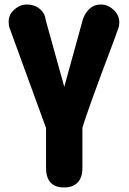

<svg xmlns="http://www.w3.org/2000/svg" viewBox="-20 -616 568 843"><path d="M182.1 120.1V-54.2L22 -493.2Q18.1 -502.4 18.1 -522Q18.1 -552.2 43 -574.2Q67.9 -596.2 97.2 -596.2Q130.9 -596.2 154.1 -577.4Q177.2 -558.6 180.2 -529.8Q192.4 -483.9 220.5 -384.8Q248.5 -285.6 262.2 -234.9L344.2 -532.2Q354 -559.6 373.5 -577.9Q393.1 -596.2 422.9 -596.2Q453.1 -596.2 478.5 -573Q503.9 -549.8 503.9 -517.1Q503.9 -502.4 499 -490.2L479 -435.1Q362.3 -126 341.8 -55.2V121.1Q341.8 164.1 320.8 185.5Q299.8 207 261.2 207Q182.1 207 182.1 120.1Z"/></svg>

Font: BPreplay
Style: Bold
Weight: 700
Designer: Magenta/George Triantafyllakos
Foundry: Magenta/George Triantafyllakos
Version: Version 1.00